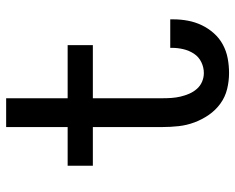

<svg xmlns="http://www.w3.org/2000/svg" viewBox="-92 -684 783 640"><g transform="rotate(-90 300.0 -363.5)"><path d="M377 8Q350 8 323.5 1.5Q297 -5 275 -21Q253 -37 237.5 -59.5Q222 -82 212.5 -107.5Q203 -133 200 -160Q197 -187 197 -214V-446H68V-530H197V-735H293V-530H470V-446H293V-214Q293 -199 294 -184Q295 -169 298.5 -154Q302 -139 308 -125Q314 -111 324 -99.5Q334 -88 348 -82Q362 -76 377 -76Q396 -76 413.5 -84.5Q431 -93 441.5 -109Q452 -125 456.5 -144Q461 -163 461 -182Q461 -183 461 -184.5Q461 -186 461 -188H556Q556 -185 556 -182.5Q556 -180 556 -177Q556 -153 551.5 -129Q547 -105 536.5 -83Q526 -61 509.5 -42.5Q493 -24 471.5 -12.5Q450 -1 426 3.5Q402 8 377 8Z"/></g></svg>

Font: Iosevka Curly Slab MdEx
Style: Regular
Weight: 500
Width: 7
Monospace: yes
Designer: Belleve Invis
Foundry: Belleve Invis
Version: Version 11.1.0; ttfautohint (v1.8.3)